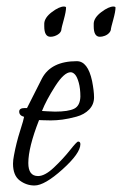

<svg xmlns="http://www.w3.org/2000/svg" viewBox="-20 -560 375 590"><path d="M263 -311Q269 -280 269 -261Q269 -239 254 -223.5Q239 -208 215 -201.5Q191 -195 172 -192.5Q153 -190 136 -190Q126 -190 113.5 -190.5Q101 -191 100 -191Q67 -107 67 -59Q67 -19 97 -19Q118 -19 146 -45.5Q174 -72 195 -98.5Q216 -125 220 -125Q227 -125 227 -117Q227 -89 172 -39.5Q117 10 86 10Q61 10 40.5 -5.5Q20 -21 20 -57Q20 -68 23 -83Q30 -121 41.5 -157Q53 -193 54 -201Q39 -205 39 -217Q39 -228 56 -228H63Q103 -307 109 -319Q137 -372 216 -372Q250 -372 263 -311ZM227 -263Q227 -288 222 -306Q217 -324 210.5 -331Q204 -338 197 -338Q177 -338 149.5 -295Q122 -252 109 -219Q111 -219 125 -218Q139 -217 149 -217Q190 -217 208 -226Q226 -235 227 -263ZM321 -472Q321 -465 315.5 -459Q310 -453 302 -450Q294 -447 287 -447Q268 -447 268 -479Q268 -483 268 -488Q269 -506 291.5 -523Q314 -540 329 -540Q334 -540 335 -537Q335 -525 328 -499.5Q321 -474 321 -472ZM169 -472Q169 -461 158 -454Q147 -447 135 -447Q116 -447 116 -479Q116 -483 116 -488Q117 -506 139.5 -523Q162 -540 177 -540Q182 -540 183 -537Q183 -525 176 -499.5Q169 -474 169 -472Z"/></svg>

Font: Bilbo Swash Caps
Style: Regular
Weight: 400
Designer: Robert E. Leuschke
Foundry: Robert E. Leuschke
Version: Version 1.002